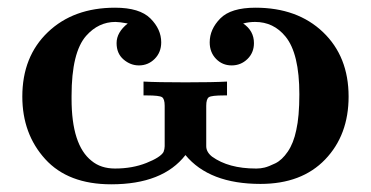

<svg xmlns="http://www.w3.org/2000/svg" viewBox="-20 -473 965 499"><path d="M38 -222Q38 -326 104.5 -389.5Q171 -453 279 -453Q343 -453 371 -425Q399 -397 399 -363Q399 -337 382 -320Q365 -303 341 -303Q319 -303 301 -318.5Q283 -334 283 -361Q283 -389 312 -412Q290 -416 280 -416Q236 -416 204 -380Q166 -337 166 -224V-216Q166 -96 218 -55Q242 -35 279 -35Q324 -35 360.5 -49.5Q397 -64 405 -78Q408 -86 408 -93V-198Q408 -216 401 -220.5Q394 -225 362 -225H353V-261Q389 -259 462 -259Q534 -259 570 -261V-225H562Q530 -225 523 -220.5Q516 -216 516 -198V-93Q516 -78 531 -66Q574 -35 645 -35H647Q657 -35 667.5 -37.5Q678 -40 695.5 -48.5Q713 -57 728 -79Q743 -101 750 -135Q758 -170 758 -228Q758 -334 722 -378Q691 -416 643 -416Q627 -416 612 -412Q640 -393 640 -361Q640 -336 623 -319.5Q606 -303 582 -303Q558 -303 541.5 -320Q525 -337 525 -363Q525 -397 552.5 -425Q580 -453 644 -453Q753 -453 819.5 -389.5Q886 -326 886 -222Q886 -122 825 -58.5Q764 5 657 5Q524 5 462 -70Q403 6 269 6Q157 6 97.5 -59.5Q38 -125 38 -222Z"/></svg>

Font: CMU Serif
Style: Bold
Weight: 700
Version: Version 0.7.0